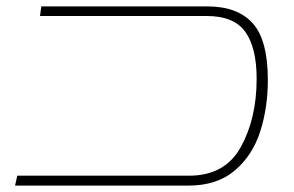

<svg xmlns="http://www.w3.org/2000/svg" viewBox="-20 -580 918 600"><path d="M34 -31H571Q683 -31 732.5 -120.5Q782 -210 782 -334Q782 -431 746.5 -480.5Q711 -530 626 -530H105L109 -560H628Q722 -560 769.5 -507.5Q817 -455 817 -330Q817 -243 793 -168.5Q769 -94 713.5 -47Q658 0 569 0H27Z"/></svg>

Font: FiraGO UltraLight
Style: Italic
Weight: 200
Italic angle: -8°
Designer: bBox Type GmbH
Foundry: bBox Type GmbH
Version: Version 1.001